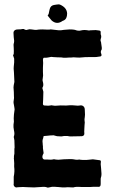

<svg xmlns="http://www.w3.org/2000/svg" viewBox="-20 -863 517 881"><path d="M447 -645 444 -666Q444 -670 443 -671Q440 -677 442 -684Q447 -695 442 -706V-714Q443 -722 435 -723Q432 -723 427 -724Q422 -725 419 -725Q415 -725 407 -724.5Q399 -724 395 -724Q388 -722 382 -724Q366 -727 350 -723Q339 -720 324 -726Q316 -728 300 -728Q291 -728 273 -726Q269 -726 259 -724H250Q244 -724 232 -726Q220 -728 214 -728H212Q204 -726 174 -728Q157 -728 148 -726Q143 -725 125 -728Q115 -730 107 -727Q99 -723 89 -730H83Q79 -728 62 -728Q53 -728 49 -725Q41 -720 42 -710Q42 -704 43 -692.5Q44 -681 45 -675Q45 -669 44 -666Q41 -660 43 -643Q44 -628 43 -615Q43 -614 41.5 -612.5Q40 -611 40 -610V-609Q44 -599 45 -594Q46 -578 43 -556Q42 -551 44 -531Q44 -517 46 -487L43 -472Q43 -470 42.5 -467Q42 -464 42 -462Q43 -455 43.5 -440.5Q44 -426 44 -419Q45 -415 43.5 -406.5Q42 -398 42 -395Q42 -390 44 -381Q46 -372 46 -369Q46 -368 46.5 -365Q47 -362 47 -361Q46 -354 44 -338Q44 -335 43.5 -329Q43 -323 43 -320Q45 -304 42 -291Q41 -280 44 -265Q48 -249 44 -238Q42 -235 44 -230Q44 -227 46 -219Q46 -197 47 -186Q47 -182 46 -180V-158Q46 -156 45 -152.5Q44 -149 44 -147V-140Q43 -133 44 -133Q46 -110 45 -103V-98Q48 -76 43 -52V-37V-21Q41 -13 46.5 -7Q52 -1 62 -4H64Q85 -6 106 -4Q111 -4 121 -3.5Q131 -3 136 -3Q147 -3 169 -5Q187 -7 196 -3Q198 -1 205 -3Q218 -7 232 -6Q236 -5 245 -5Q261 -3 267 -3H278Q280 -3 284 -3.5Q288 -4 291 -4Q294 -4 302 -3.5Q310 -3 314 -3H317Q326 -7 353 -5H382H395Q397 -5 402.5 -5.5Q408 -6 411 -6H425H427Q442 -3 442 -18Q442 -21 442 -25Q442 -29 442 -33.5Q442 -38 442 -40Q442 -46 443 -48Q447 -59 445 -75Q444 -80 444 -89Q444 -93 443 -100Q442 -107 442 -110Q442 -117 443 -121Q443 -128 436 -128Q431 -128 421 -130Q411 -132 406 -132Q400 -132 397 -131Q390 -131 376 -129H361Q353 -129 349 -130Q345 -132 336 -130Q325 -130 323 -131Q316 -133 301 -133Q292 -132 272 -132Q256 -130 248 -130Q245 -130 241 -130.5Q237 -131 235 -131Q228 -133 225 -132Q215 -129 196 -131H184Q180 -131 177 -135Q172 -142 177 -154Q180 -157 180 -162L177 -183V-193Q176 -196 176 -203Q176 -210 175 -214Q175 -222 177 -226Q179 -230 179 -234Q179 -239 184 -239Q188 -239 196 -240Q204 -241 210.5 -241.5Q217 -242 223 -242Q225 -243 228.5 -241.5Q232 -240 234 -240Q240 -238 242 -238Q246 -238 252 -237.5Q258 -237 262 -237Q266 -237 274 -239H289Q291 -239 295 -238Q299 -237 301 -237Q310 -237 327.5 -237.5Q345 -238 353 -238H356Q368 -240 367 -252Q366 -255 367 -271Q368 -287 368 -290Q370 -301 368 -310Q367 -315 369 -325Q370 -329 370 -337Q370 -341 369.5 -348.5Q369 -356 369 -360Q369 -370 362.5 -375.5Q356 -381 346 -379Q340 -377 312 -380H301Q281 -378 272 -379Q261 -380 238 -378Q233 -377 222 -379Q215 -381 211 -379Q207 -378 202 -378Q197 -378 191.5 -378.5Q186 -379 183 -379Q177 -380 177 -387Q177 -391 177.5 -397.5Q178 -404 178 -407Q178 -413 178.5 -425Q179 -437 179 -442Q179 -444 176 -453Q173 -459 176 -463Q180 -470 178 -482Q174 -494 176 -502Q179 -516 177 -533V-552Q179 -577 177 -590L178 -592Q178 -593 178 -594Q179 -599 185 -598Q195 -598 199 -599Q200 -599 215 -602Q217 -602 220.5 -601.5Q224 -601 225 -601Q231 -600 243 -600Q265 -600 272 -598Q273 -598 275 -598Q277 -598 279 -598Q281 -598 282 -598Q287 -599 297 -599H306Q315 -601 334 -599Q343 -598 361 -600Q368 -601 384 -601H413Q416 -601 423 -601.5Q430 -602 433 -603Q451 -603 444 -618Q440 -626 447 -637ZM199 -791Q201 -789 207 -781Q213 -773 217 -769Q241 -748 267 -767Q271 -769 272 -769Q288 -776 288 -801Q287 -828 255 -842Q253 -843 249 -843Q248 -843 239.5 -842Q231 -841 227 -840Q213 -837 209 -824Q208 -823 203 -798Q202 -797 200.5 -795Q199 -793 199 -792Z"/></svg>

Font: Gutenberg Clean
Style: Regular
Weight: 400
Designer: Nicola Manzari, Bruno Pierini
Foundry: Unio | Creative Solutions
Version: Version 1.001;PS 001.001;hotconv 1.0.88;makeotf.lib2.5.64775